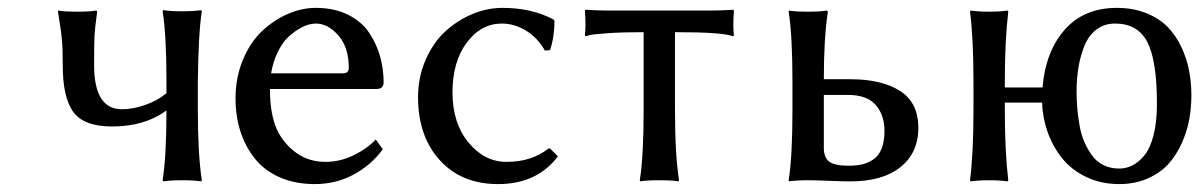

<svg xmlns="http://www.w3.org/2000/svg" viewBox="-20 -460 3061 490"><path d="M140.1 -293.9Q140.1 -315.4 139.6 -330.3Q139.2 -345.2 137.9 -358.9Q136.7 -372.6 135.7 -379.6Q134.8 -386.7 132.1 -403.3Q129.4 -419.9 127.9 -430.2L128.9 -433.1Q143.1 -430.2 178.2 -430.2Q193.4 -430.2 205.3 -430.9Q217.3 -431.6 221.7 -432.6L226.1 -433.1L228 -430.2Q222.2 -388.2 221.2 -369.9Q220.2 -351.6 220.2 -293.9Q220.2 -181.2 291 -181.2Q319.8 -181.2 351.3 -192.4Q382.8 -203.6 404.8 -222.2V-252Q404.8 -371.1 395 -431.2L397 -434.1Q415.5 -431.2 444.8 -431.2Q474.6 -431.2 493.2 -434.1L495.1 -431.2Q486.3 -375 484.9 -252V-178.2Q484.9 -66.4 495.1 0L493.2 2.9Q474.6 0 444.8 0Q415.5 0 397 2.9L395 0Q404.8 -60.1 404.8 -178.2Q349.6 -137.2 266.1 -137.2Q194.3 -137.2 167.2 -174.1Q140.1 -210.9 140.1 -293.9Z M671.9 -272.9H856Q870.1 -272.9 870.1 -287.1Q870.1 -339.4 843.5 -369.6Q816.9 -399.9 786.1 -399.9Q777.8 -399.9 766.8 -397Q755.9 -394 741 -385Q726.1 -376 712.9 -362.8Q699.7 -349.6 688.2 -325.9Q676.8 -302.2 671.9 -272.9ZM939 -104 957 -79.1Q927.2 -38.6 882.3 -14.4Q837.4 9.8 783.2 9.8Q733.4 9.8 694.3 -7.3Q655.3 -24.4 630.9 -54.7Q606.4 -85 593.8 -124Q581.1 -163.1 581.1 -209Q581.1 -261.7 599.6 -306.6Q618.2 -351.6 647.9 -379.9Q677.7 -408.2 713.9 -424.1Q750 -439.9 786.1 -439.9Q833 -439.9 868.2 -422.4Q903.3 -404.8 922.4 -376Q941.4 -347.2 950.2 -315.4Q959 -283.7 959 -250Q959 -232.9 940.9 -232.9H668.9Q668.9 -161.6 690.9 -121.1Q709 -88.4 739.5 -67.6Q770 -46.9 811 -46.9Q847.7 -46.9 882.3 -63.7Q917 -80.6 939 -104Z M1260.7 -399.9Q1207.5 -399.9 1171.1 -351.1Q1134.8 -302.2 1134.8 -224.1Q1134.8 -146 1175.5 -96.4Q1216.3 -46.9 1272.9 -46.9Q1336.9 -46.9 1379.9 -81.1H1383.8L1403.8 -61Q1350.6 9.8 1251 9.8Q1157.7 9.8 1102.3 -51.3Q1046.9 -112.3 1046.9 -211.9Q1046.9 -262.7 1065.9 -306.6Q1085 -350.6 1115.7 -379.2Q1146.5 -407.7 1184.8 -423.8Q1223.1 -439.9 1262.7 -439.9Q1336.9 -439.9 1392.6 -410.2L1395 -407.2Q1395 -365.7 1383.8 -332L1370.6 -331.1Q1351.6 -364.3 1322 -382.1Q1292.5 -399.9 1260.7 -399.9Z M1622.6 -377.9Q1566.9 -377.9 1530 -375.2Q1493.2 -372.6 1483.9 -370.1L1474.6 -367.2L1472.7 -370.1Q1475.6 -392.6 1472.7 -433.1L1474.6 -435.1Q1504.9 -433.1 1529.8 -433.1H1795.9Q1820.3 -433.1 1850.6 -435.1L1853 -433.1Q1850.1 -392.6 1853 -370.1L1850.6 -367.2Q1827.1 -377.9 1702.6 -377.9V-180.2Q1702.6 -66.4 1712.9 0L1710.9 2.9Q1696.8 0 1662.6 0Q1647 0 1634.8 0.7Q1622.6 1.5 1618.2 2L1613.8 2.9L1612.8 0Q1622.6 -60.1 1622.6 -180.2Z M2237.3 -126Q2237.3 -166 2215.1 -191.9Q2192.9 -217.8 2143.6 -217.8H2082.5V-83Q2082.5 -57.1 2096.7 -47.1Q2110.8 -37.1 2145.5 -37.1Q2166 -37.1 2181.2 -40.8Q2196.3 -44.4 2209.7 -53.7Q2223.1 -63 2230.2 -81.3Q2237.3 -99.6 2237.3 -126ZM2082.5 -258.8V-257.8H2150.4Q2230 -257.8 2276.9 -228Q2323.7 -198.2 2323.7 -133.8Q2323.7 -70.3 2278.3 -33.7Q2232.9 2.9 2150.4 2.9Q2129.4 2.9 2096.4 1.5Q2063.5 0 2042.5 0Q2026.9 0 2014.6 0.7Q2002.4 1.5 1998 2L1993.7 2.9L1992.7 0Q2002.4 -60.1 2002.4 -179.2V-250Q2002.4 -370.1 1992.7 -430.2L1993.7 -433.1Q2007.3 -430.2 2042.5 -430.2Q2057.6 -430.2 2069.6 -430.9Q2081.5 -431.6 2085.9 -432.6L2090.3 -433.1L2092.8 -430.2Q2082.5 -363.3 2082.5 -258.8Z M2464.4 -180.2V-250Q2464.4 -360.4 2455.6 -430.2L2457.5 -433.1Q2475.6 -430.2 2504.4 -430.2Q2532.7 -430.2 2551.3 -433.1L2553.2 -430.2Q2544.4 -356.9 2544.4 -250V-236.8H2640.6Q2648.4 -329.1 2697.5 -384.5Q2746.6 -439.9 2830.6 -439.9Q2872.1 -439.9 2905.3 -426.5Q2938.5 -413.1 2959.7 -391.4Q2981 -369.6 2994.9 -340.1Q3008.8 -310.5 3014.6 -280Q3020.5 -249.5 3020.5 -216.8Q3020.5 -185.1 3014.9 -154.5Q3009.3 -124 2995.6 -93.8Q2981.9 -63.5 2961.4 -41Q2940.9 -18.6 2908.7 -4.4Q2876.5 9.8 2836.4 9.8Q2790 9.8 2752.2 -8.3Q2714.4 -26.4 2690.4 -56.4Q2666.5 -86.4 2653.6 -123Q2640.6 -159.7 2639.6 -198.2H2544.4V-180.2Q2544.4 -73.2 2553.2 0L2551.3 2.9Q2532.7 0 2504.4 0Q2476.1 0 2457.5 2.9L2455.6 0Q2464.4 -69.8 2464.4 -180.2ZM2825.7 -399.9Q2798.8 -399.9 2779.1 -385.3Q2759.3 -370.6 2748.5 -345.2Q2737.8 -319.8 2732.7 -290.3Q2727.5 -260.7 2727.5 -226.1Q2727.5 -204.6 2729.2 -184.6Q2731 -164.6 2734.9 -141.1Q2738.8 -117.7 2746.8 -98.9Q2754.9 -80.1 2766.4 -64Q2777.8 -47.9 2795.9 -38.8Q2814 -29.8 2836.4 -29.8Q2853.5 -29.8 2869.1 -37.4Q2884.8 -44.9 2899.7 -62.3Q2914.6 -79.6 2923.6 -113.8Q2932.6 -147.9 2932.6 -194.8Q2932.6 -305.2 2908.2 -352.5Q2883.8 -399.9 2825.7 -399.9Z"/></svg>

Font: Linear Smooth
Style: Regular
Weight: 400
Designer: Philipp H. Poll, Flanker
Foundry: Philipp H. Poll, reworked by Flanker
Version: Version 1.061 | FøM Fix